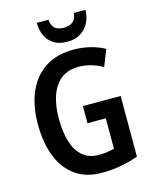

<svg xmlns="http://www.w3.org/2000/svg" viewBox="-136 -1017 885 1115"><g transform="rotate(-15 307.0 -459.5)"><path d="M329 -393H556V-28Q505 -10 450.5 0Q396 10 336 10Q242 10 178 -35.5Q114 -81 81.5 -163.5Q49 -246 49 -359Q49 -469 84.5 -551Q120 -633 189.5 -678.5Q259 -724 360 -724Q413 -724 460.5 -712Q508 -700 546 -679L507 -580Q474 -599 437.5 -609.5Q401 -620 362 -620Q270 -620 222.5 -550.5Q175 -481 175 -356Q175 -278 193 -219Q211 -160 249 -127.5Q287 -95 347 -95Q373 -95 396.5 -98.5Q420 -102 439 -107V-290H329ZM488 -929Q486 -860 445.5 -818.5Q405 -777 340 -777Q273 -777 235 -816.5Q197 -856 195 -929H265Q269 -892 287.5 -876.5Q306 -861 341 -861Q373 -861 393.5 -876Q414 -891 418 -929Z"/></g></svg>

Font: Noto Sans Myanmar UI Condensed SemiBold
Style: Regular
Weight: 600
Width: 3
Designer: Monotype Design Team
Foundry: Monotype Imaging Inc.
Version: Version 2.103; ttfautohint (v1.8.4.7-5d5b)